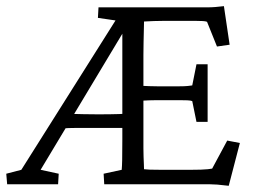

<svg xmlns="http://www.w3.org/2000/svg" viewBox="-32 -597 830 622"><path d="M709 4.9Q685.5 2 671.9 1Q658.2 0 648.4 0Q638.7 0 627.9 0H305.7L303.7 -34.2L362.3 -46.9Q363.3 -57.6 363.8 -78.6Q364.3 -99.6 364.3 -145.5V-512.7L391.6 -533.2L99.6 -46.9L158.2 -34.2L156.2 0H-8.8L-11.7 -34.2L37.1 -46.9L360.4 -559.6L372.1 -526.4L285.2 -539.1L287.1 -573.2H610.4Q627 -573.2 639.6 -573.2Q652.3 -573.2 665 -574.2Q677.7 -575.2 693.4 -577.1L711.9 -452.1L670.9 -446.3L638.7 -526.4Q633.8 -528.3 625 -528.8Q616.2 -529.3 605.5 -529.3H493.2Q479.5 -529.3 466.3 -528.8Q453.1 -528.3 434.6 -527.3Q434.6 -523.4 434.1 -503.4Q433.6 -483.4 433.1 -459.5Q432.6 -435.5 432.6 -418.9V-138.7Q432.6 -129.9 432.6 -116.7Q432.6 -103.5 433.1 -89.8Q433.6 -76.2 434.1 -64.9Q434.6 -53.7 434.6 -48.8Q444.3 -47.9 453.6 -47.4Q462.9 -46.9 491.2 -46.9H585Q605.5 -46.9 618.7 -47.4Q631.8 -47.9 641.1 -48.8Q650.4 -49.8 655.3 -50.8L704.1 -141.6L745.1 -133.8ZM167 -180.7 175.8 -229.5Q185.5 -228.5 201.7 -228Q217.8 -227.5 239.3 -227.1Q260.7 -226.6 285.2 -226.6Q326.2 -226.6 353.5 -227.5Q380.9 -228.5 393.6 -229.5V-180.7Q386.7 -182.6 365.2 -182.6Q343.8 -182.6 285.2 -182.6Q246.1 -182.6 217.8 -182.6Q189.5 -182.6 167 -180.7ZM604.5 -202.1 590.8 -269.5Q585.9 -271.5 575.7 -272Q565.4 -272.5 548.8 -272.5H477.5Q465.8 -272.5 452.1 -272Q438.5 -271.5 419.9 -270.5V-319.3Q438.5 -318.4 452.1 -317.9Q465.8 -317.4 477.5 -317.4H548.8Q565.4 -317.4 575.7 -318.4Q585.9 -319.3 590.8 -320.3L604.5 -388.7H640.6V-202.1Z"/></svg>

Font: Crimson Pro Light
Style: Regular
Weight: 300
Designer: Jacques Le Bailly
Foundry: Baron von Fonthausen
Version: Version 1.003